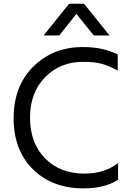

<svg xmlns="http://www.w3.org/2000/svg" viewBox="-20 -999 713 1052"><path d="M433.6 -741.2Q546.9 -741.2 625 -700.2V-612.3Q576.2 -638.7 537.6 -649.4Q499 -660.2 433.6 -660.2Q310.5 -660.2 227.5 -576.2Q144.5 -492.2 144.5 -354Q144.5 -215.8 226.6 -131.8Q308.6 -47.9 442.4 -47.9Q552.7 -47.9 627 -105.5V-14.6Q555.7 33.2 437.5 33.2Q266.6 33.2 160.6 -71.3Q54.7 -175.8 54.7 -351.6Q54.7 -527.3 162.6 -634.3Q270.5 -741.2 433.6 -741.2ZM218.8 -804.7 358.4 -978.5H440.4L580.1 -804.7H494.1L398.4 -922.9L304.7 -804.7Z"/></svg>

Font: GenEi M Gothic v2 Regular
Style: Regular
Weight: 400
Version: Version 2.0